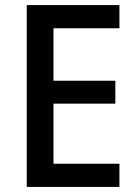

<svg xmlns="http://www.w3.org/2000/svg" viewBox="-20 -734 541 754"><path d="M449 0V-91H190V-327H433V-417H190V-623H449V-714H85V0Z"/></svg>

Font: Noto Sans Khmer SemiCondensed Medium
Style: Regular
Weight: 500
Width: 4
Designer: Danh Hong and the Monotype Design Team
Foundry: Monotype Imaging Inc.
Version: Version 2.004